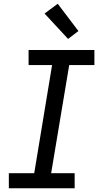

<svg xmlns="http://www.w3.org/2000/svg" viewBox="-20 -1001 540 1021"><path d="M27 0V-80H162L257 -655H132V-735H482V-655H348L252 -80H377V0ZM342 -794 217 -929 287 -981 397 -836Z"/></svg>

Font: Iosevka Curly Medium Oblique
Style: Regular
Weight: 500
Italic angle: -9°
Monospace: yes
Designer: Belleve Invis
Foundry: Belleve Invis
Version: Version 11.1.0; ttfautohint (v1.8.3)